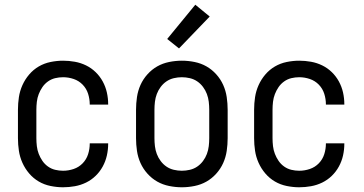

<svg xmlns="http://www.w3.org/2000/svg" viewBox="-20 -785 1540 813"><path d="M247 8Q221 8 194 2.5Q167 -3 144 -16.5Q121 -30 103.5 -50.5Q86 -71 75 -95.5Q64 -120 60 -146.5Q56 -173 56 -200V-320Q56 -347 60 -373.5Q64 -400 75 -424.5Q86 -449 103.5 -469.5Q121 -490 144 -503.5Q167 -517 194 -522.5Q221 -528 247 -528Q272 -528 297 -523.5Q322 -519 344.5 -508Q367 -497 385 -479.5Q403 -462 415 -440Q427 -418 432.5 -393.5Q438 -369 438 -344V-342H360V-343Q360 -366 353 -388Q346 -410 330 -426.5Q314 -443 292 -450.5Q270 -458 247 -458Q230 -458 213.5 -454Q197 -450 183 -440Q169 -430 159.5 -416Q150 -402 144 -386.5Q138 -371 136 -354Q134 -337 134 -320V-200Q134 -183 136 -166Q138 -149 144 -133.5Q150 -118 159.5 -104Q169 -90 183 -80Q197 -70 213.5 -66Q230 -62 247 -62Q270 -62 292 -69.5Q314 -77 330 -93.5Q346 -110 353 -132Q360 -154 360 -177V-178H438V-176Q438 -151 432.5 -126.5Q427 -102 415 -80Q403 -58 385 -40.5Q367 -23 344.5 -12Q322 -1 297 3.5Q272 8 247 8Z M750 8Q723 8 696 2.5Q669 -3 646 -16Q623 -29 604.5 -49.5Q586 -70 575 -94.5Q564 -119 560 -146Q556 -173 556 -200V-320Q556 -347 560 -374Q564 -401 575 -425.5Q586 -450 604.5 -470.5Q623 -491 646 -504Q669 -517 696 -522.5Q723 -528 750 -528Q777 -528 804 -522.5Q831 -517 854 -504Q877 -491 895.5 -470.5Q914 -450 925 -425.5Q936 -401 940 -374Q944 -347 944 -320V-200Q944 -173 940 -146Q936 -119 925 -94.5Q914 -70 895.5 -49.5Q877 -29 854 -16Q831 -3 804 2.5Q777 8 750 8ZM750 -62Q767 -62 784 -66Q801 -70 815 -79.5Q829 -89 839.5 -103Q850 -117 856 -133Q862 -149 864 -166Q866 -183 866 -200V-320Q866 -337 864 -354Q862 -371 856 -387Q850 -403 839.5 -417Q829 -431 815 -440.5Q801 -450 784 -454Q767 -458 750 -458Q733 -458 716 -454Q699 -450 685 -440.5Q671 -431 660.5 -417Q650 -403 644 -387Q638 -371 636 -354Q634 -337 634 -320V-200Q634 -183 636 -166Q638 -149 644 -133Q650 -117 660.5 -103Q671 -89 685 -79.5Q699 -70 716 -66Q733 -62 750 -62ZM738 -580 688 -620 807 -765 868 -715Z M1247 8Q1221 8 1194 2.5Q1167 -3 1144 -16.5Q1121 -30 1103.5 -50.5Q1086 -71 1075 -95.5Q1064 -120 1060 -146.5Q1056 -173 1056 -200V-320Q1056 -347 1060 -373.5Q1064 -400 1075 -424.5Q1086 -449 1103.5 -469.5Q1121 -490 1144 -503.5Q1167 -517 1194 -522.5Q1221 -528 1247 -528Q1272 -528 1297 -523.5Q1322 -519 1344.5 -508Q1367 -497 1385 -479.5Q1403 -462 1415 -440Q1427 -418 1432.5 -393.5Q1438 -369 1438 -344V-342H1360V-343Q1360 -366 1353 -388Q1346 -410 1330 -426.5Q1314 -443 1292 -450.5Q1270 -458 1247 -458Q1230 -458 1213.5 -454Q1197 -450 1183 -440Q1169 -430 1159.5 -416Q1150 -402 1144 -386.5Q1138 -371 1136 -354Q1134 -337 1134 -320V-200Q1134 -183 1136 -166Q1138 -149 1144 -133.5Q1150 -118 1159.5 -104Q1169 -90 1183 -80Q1197 -70 1213.5 -66Q1230 -62 1247 -62Q1270 -62 1292 -69.5Q1314 -77 1330 -93.5Q1346 -110 1353 -132Q1360 -154 1360 -177V-178H1438V-176Q1438 -151 1432.5 -126.5Q1427 -102 1415 -80Q1403 -58 1385 -40.5Q1367 -23 1344.5 -12Q1322 -1 1297 3.5Q1272 8 1247 8Z"/></svg>

Font: Iosevka Term SS14
Style: Regular
Weight: 400
Monospace: yes
Designer: Belleve Invis
Foundry: Belleve Invis
Version: Version 24.1.1; ttfautohint (v1.8.4)